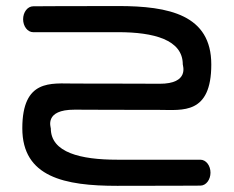

<svg xmlns="http://www.w3.org/2000/svg" viewBox="-20 -603 758 623"><path d="M52.4 -186.7C52.4 -28.2 189.7 0 360 0C521.5 0 630 -0.7 630 -0.7C648.9 -0.7 663 -20.2 663 -42.8C663 -65.3 648.9 -84.8 630 -84.8C630 -84.8 471.5 -84.8 360 -84.8C241.4 -84.8 144.9 -108.2 144.9 -186.3C144.9 -190.1 123 -247.3 221.6 -247.1C225 -247.1 228.1 -247.1 231 -247.1C261.4 -247 364.3 -246.4 499 -246.4C571.7 -246.4 665.6 -230.7 665.6 -393.9C665.6 -554.7 528.7 -583.4 363.1 -583.4C197.1 -583.4 88 -582.6 88 -582.6C69.1 -582.6 55 -563.1 55 -540.6C55 -518.1 69.1 -498.5 88 -498.5C88 -498.5 248.5 -498.6 363.1 -498.6C478.5 -498.6 573.1 -474.4 573.1 -393.9C573.1 -390.1 595 -331 497.7 -331.2C497.7 -331.2 386.3 -331.9 220.3 -331.9C146.3 -331.9 52.4 -347.4 52.4 -186.7ZM222.4 -247.2C223.4 -247.2 225.2 -247.2 227.9 -247.1C224.6 -247.1 222.4 -247.2 222.4 -247.2Z"/></svg>

Font: Hi.
Style: Bold
Weight: 400
Designer: Mew Too, Robert Jablonski
Foundry: Cannot Into Space Fonts
Version: Version 1.996